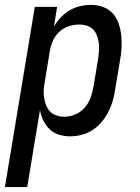

<svg xmlns="http://www.w3.org/2000/svg" viewBox="-50 -548 570 783"><path d="M-30 215 92 -520H183L170 -440Q182 -460 198 -477Q214 -494 234.5 -506Q255 -518 277 -523Q299 -528 321 -528Q347 -528 370.5 -519.5Q394 -511 410 -493Q426 -475 434 -451.5Q442 -428 444.5 -402.5Q447 -377 445.5 -351Q444 -325 439 -299L419 -179Q416 -157 409 -134Q402 -111 391 -90Q380 -69 364 -50Q348 -31 327 -17.5Q306 -4 282.5 2Q259 8 236 8Q213 8 191 1.5Q169 -5 153 -20.5Q137 -36 127 -56Q117 -76 113 -99L61 215ZM213 -72Q235 -72 257.5 -81.5Q280 -91 295.5 -109Q311 -127 319 -149Q327 -171 331 -193L351 -313Q353 -328 354 -344Q355 -360 352.5 -375.5Q350 -391 344.5 -405Q339 -419 328.5 -429Q318 -439 303.5 -443.5Q289 -448 273 -448Q251 -448 229 -440.5Q207 -433 190.5 -417Q174 -401 165 -380Q156 -359 153 -338L133 -218Q130 -201 128.5 -184Q127 -167 129.5 -151Q132 -135 137.5 -120Q143 -105 154 -93.5Q165 -82 180.5 -77Q196 -72 213 -72Z"/></svg>

Font: Iosevka Curly Medium
Style: Italic
Weight: 500
Italic angle: -9°
Monospace: yes
Designer: Belleve Invis
Foundry: Belleve Invis
Version: Version 22.1.2; ttfautohint (v1.8.4)